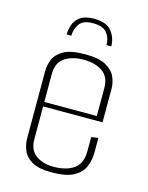

<svg xmlns="http://www.w3.org/2000/svg" viewBox="-98 -681 579 749"><g transform="rotate(15 191.0 -307.0)"><path d="M189 -618Q239 -618 260 -592Q281 -566 281 -531H262Q262 -560 246 -580Q230 -600 189 -600Q150 -600 135 -579Q120 -558 120 -531H101Q101 -549 107.5 -569.5Q114 -590 133.5 -604Q153 -618 189 -618ZM183 4Q130 4 103 -12Q76 -28 66.5 -52Q57 -76 57 -99V-372Q57 -396 67 -419.5Q77 -443 105.5 -459Q134 -475 191 -475Q247 -475 275.5 -459Q304 -443 314.5 -419.5Q325 -396 325 -372V-250L297 -249V-367Q297 -412 267.5 -432.5Q238 -453 191 -453Q145 -453 115 -433Q85 -413 85 -367V-104Q85 -59 114 -39Q143 -19 183 -19Q236 -19 266.5 -40.5Q297 -62 297 -112V-169L325 -173V-114Q325 -84 314 -57Q303 -30 272.5 -13Q242 4 183 4ZM64 -236V-254H325V-236Z"/></g></svg>

Font: Smooch Sans Thin ExtraLight
Style: Regular
Weight: 250
Version: Version 1.010